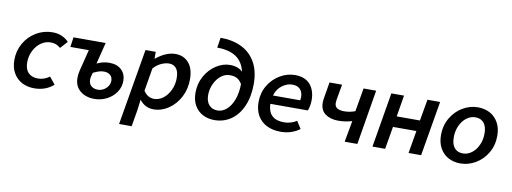

<svg xmlns="http://www.w3.org/2000/svg" viewBox="-73 -1220 4972 1865"><g transform="rotate(10 2413.0 -287.0)"><path d="M41 -226Q41 -316 84 -391Q127 -466 201 -510Q275 -554 362 -554Q414 -554 454.5 -535.5Q495 -517 522 -488L458 -417Q435 -436 413 -445Q391 -454 360 -454Q309 -454 265 -423Q221 -392 194.5 -339Q168 -286 168 -225Q168 -157 202 -122Q236 -87 298 -87Q357 -87 411 -126L468 -56Q391 13 277 13Q211 13 157.5 -14.5Q104 -42 72.5 -96Q41 -150 41 -226Z M675 -160Q675 -199 684 -233L737 -444H555L569 -541H886L833 -329Q867 -345 895.5 -351.5Q924 -358 957 -358Q1031 -358 1075 -317Q1119 -276 1119 -207Q1119 -147 1085 -96.5Q1051 -46 994 -16.5Q937 13 872 13Q785 13 730 -33Q675 -79 675 -160ZM1004 -189Q1004 -225 980.5 -245Q957 -265 919 -265Q894 -265 871 -258Q848 -251 813 -234Q799 -190 799 -165Q799 -123 824.5 -102Q850 -81 890 -81Q918 -81 944.5 -95.5Q971 -110 987.5 -135Q1004 -160 1004 -189Z M1279 -541H1380V-475H1384Q1482 -554 1574 -554Q1655 -554 1704.5 -497.5Q1754 -441 1754 -334Q1754 -239 1712.5 -159.5Q1671 -80 1601.5 -33.5Q1532 13 1454 13Q1412 13 1376.5 -5.5Q1341 -24 1318 -56H1316L1302 53L1275 211H1151ZM1625 -324Q1625 -390 1599 -421Q1573 -452 1529 -452Q1492 -452 1450 -432.5Q1408 -413 1376 -376L1338 -150Q1379 -88 1442 -88Q1490 -88 1532 -120Q1574 -152 1599.5 -206.5Q1625 -261 1625 -324Z M1829 -219Q1829 -308 1870.5 -382Q1912 -456 1978.5 -498.5Q2045 -541 2114 -541Q2194 -541 2239 -496Q2216 -594 2146.5 -639.5Q2077 -685 1961 -685L1977 -785Q2095 -785 2184 -742Q2273 -699 2322.5 -612Q2372 -525 2372 -398Q2372 -274 2331.5 -180.5Q2291 -87 2219 -37Q2147 13 2055 13Q1991 13 1940 -13.5Q1889 -40 1859 -92Q1829 -144 1829 -219ZM2069 -84Q2116 -84 2157 -119Q2198 -154 2223.5 -220Q2249 -286 2250 -376Q2229 -411 2201.5 -427Q2174 -443 2129 -443Q2082 -443 2042 -411Q2002 -379 1978 -326.5Q1954 -274 1954 -217Q1954 -153 1985.5 -118.5Q2017 -84 2069 -84Z M2448 -235Q2448 -326 2492 -399Q2536 -472 2606.5 -513Q2677 -554 2753 -554Q2852 -554 2902.5 -495.5Q2953 -437 2953 -341Q2953 -311 2947 -282.5Q2941 -254 2934 -237H2564Q2568 -83 2725 -83Q2759 -83 2792 -93Q2825 -103 2849 -120L2896 -47Q2861 -20 2812.5 -3.5Q2764 13 2707 13Q2631 13 2572.5 -15.5Q2514 -44 2481 -100Q2448 -156 2448 -235ZM2844 -321Q2847 -338 2847 -353Q2847 -400 2821 -429Q2795 -458 2744 -458Q2691 -458 2642.5 -422Q2594 -386 2575 -321Z M3242 -190Q3164 -190 3113.5 -226Q3063 -262 3063 -338Q3063 -359 3069 -393L3094 -541H3218L3191 -389Q3188 -371 3188 -356Q3188 -322 3212 -306Q3236 -290 3283 -290Q3336 -290 3390 -310L3430 -541H3554L3464 0H3339L3377 -210Q3312 -190 3242 -190Z M3704 -541H3829L3794 -330H4023L4060 -541H4185L4093 0H3969L4007 -223H3776L3738 0H3613Z M4249 -227Q4249 -321 4293 -396Q4337 -471 4408 -512.5Q4479 -554 4557 -554Q4624 -554 4676.5 -525.5Q4729 -497 4759 -442.5Q4789 -388 4789 -313Q4789 -219 4745 -144.5Q4701 -70 4630 -28.5Q4559 13 4481 13Q4414 13 4361.5 -15.5Q4309 -44 4279 -98Q4249 -152 4249 -227ZM4663 -313Q4663 -383 4633 -418.5Q4603 -454 4549 -454Q4503 -454 4463 -424Q4423 -394 4399 -342Q4375 -290 4375 -227Q4375 -158 4405 -122.5Q4435 -87 4489 -87Q4535 -87 4575 -117Q4615 -147 4639 -199Q4663 -251 4663 -313Z"/></g></svg>

Font: Nebula Sans Semibold
Style: Regular
Weight: 600
Italic angle: -9°
Designer: Paul D. Hunt for Adobe (as Source Sans)
Foundry: Nebula Entertainment & Broadcasting LLC
Version: Version 1.010